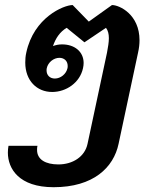

<svg xmlns="http://www.w3.org/2000/svg" viewBox="-20 -537 615 773"><path d="M230 -358.3C216.7 -358.3 205 -355.8 193.3 -351.7C204.2 -383.3 220.8 -408.3 248.3 -425L320 -366.7L406.7 -425C415 -414.2 418.3 -400 418.3 -383.3C418.3 -366.7 415 -347.5 410.8 -325L332.5 41.7C321.7 94.2 272.5 125 215 125C164.2 125 129.2 105.8 129.2 66.7C129.2 61.7 129.2 55.8 130.8 50H14.2C12.5 59.2 11.7 68.3 11.7 77.5C11.7 142.5 56.7 216.7 195.8 216.7C355.8 216.7 437.5 137.5 457.5 41.7L535.8 -325C540 -343.3 541.7 -360 541.7 -375C541.7 -478.3 461.7 -516.7 430.8 -516.7L337.5 -450L272.5 -516.7C236.7 -516.7 115.8 -466.7 85.8 -325C82.5 -310.8 81.7 -297.5 81.7 -285C81.7 -212.5 128.3 -166.7 190 -166.7C246.7 -166.7 301.7 -204.2 314.2 -262.5C315.8 -270 316.7 -276.7 316.7 -283.3C316.7 -329.2 280 -358.3 230 -358.3ZM219.2 -304.2C239.2 -304.2 252.5 -290.8 252.5 -271.7C252.5 -268.3 252.5 -265.8 251.7 -262.5C246.7 -239.2 224.2 -220.8 200.8 -220.8C180.8 -220.8 167.5 -234.2 167.5 -253.3C167.5 -256.7 167.5 -259.2 168.3 -262.5C173.3 -285.8 195.8 -304.2 219.2 -304.2Z"/></svg>

Font: BoonHome
Style: Bold Oblique
Weight: 700
Italic angle: -12°
Designer: Sungsit Sawaiwan
Foundry: Sungsit Sawaiwan
Version: Version 0.2